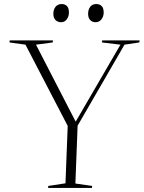

<svg xmlns="http://www.w3.org/2000/svg" viewBox="-20 -930 711 950"><path d="M354 -329H355L576 -709L484 -720L486 -730H671L669 -720L596 -709L364 -308L353 -22L436 -10L435 0H218L219 -10L304 -23L315 -307L106 -709L27 -720L28 -730H242L241 -720L158 -709ZM244 -862Q244 -883 255 -896.5Q266 -910 285 -910Q301 -910 311 -900.5Q321 -891 321 -868Q321 -849 310.5 -834.5Q300 -820 282 -820Q266 -820 255 -830.5Q244 -841 244 -862ZM416 -862Q416 -883 426.5 -896.5Q437 -910 456 -910Q473 -910 483 -900Q493 -890 493 -868Q493 -849 482 -834.5Q471 -820 453 -820Q437 -820 426.5 -830.5Q416 -841 416 -862Z"/></svg>

Font: Display Extralight
Style: Italic
Weight: 200
Italic angle: -2°
Designer: Latin by Veronika Burian and Jose Scaglione. Greek by Irene Vlachou. Cyrillic by Vera Evstafieva
Foundry: TypeTogether
Version: Version 3.002